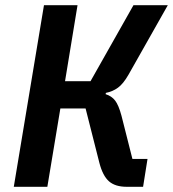

<svg xmlns="http://www.w3.org/2000/svg" viewBox="-20 -718 665 738"><path d="M149 -698H278L230 -406H328L493 -698H625L474 -431Q454 -396 433.5 -381Q413 -366 387 -361L386 -356Q409 -349 422.5 -331.5Q436 -314 447 -273L489 -107H547L530 0H467Q423 0 399 -21Q375 -42 362 -92L309 -301H212L162 0H33Z"/></svg>

Font: IBM Plex Mono SemiBold
Style: Italic
Weight: 600
Italic angle: -9°
Monospace: yes
Designer: Mike Abbink, Paul van der Laan, Pieter van Rosmalen
Foundry: Bold Monday
Version: Version 2.3